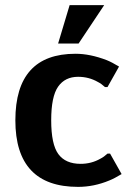

<svg xmlns="http://www.w3.org/2000/svg" viewBox="-20 -720 515 750"><path d="M207 -550 252 -700H387L287 -550ZM285 10Q40 10 40 -250Q40 -510 275 -510Q332 -510 397 -485Q417 -477 445 -460L400 -380H390Q376 -393 362 -400Q327 -420 285 -420Q234 -420 207 -381.5Q180 -343 180 -250Q180 -156 208 -118Q236 -80 295 -80Q337 -80 372 -100Q386 -107 400 -120H410L455 -40Q427 -23 407 -15Q347 10 285 10Z"/></svg>

Font: Scada
Style: Bold
Weight: 700
Designer: Jovanny Lemonad
Foundry: Jovanny Lemonad
Version: Version 4.100;PS 004.100;hotconv 1.0.88;makeotf.lib2.5.64775